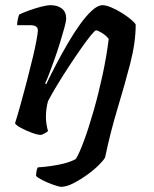

<svg xmlns="http://www.w3.org/2000/svg" viewBox="-20 -520 593 740"><path d="M38 -45Q46 -70 58 -112.5Q70 -155 83 -205Q96 -255 107 -301Q115 -334 120.5 -364Q126 -394 126 -403Q126 -423 96 -423H46Q46 -433 48.5 -445Q51 -457 54 -464Q68 -471 91.5 -479.5Q115 -488 138 -494Q161 -500 175 -500Q202 -500 218.5 -487Q235 -474 235 -449Q235 -438 228 -412.5Q221 -387 211 -354.5Q201 -322 189.5 -290Q178 -258 168.5 -233Q159 -208 154 -199L158 -195Q174 -229 195.5 -270Q217 -311 240.5 -351.5Q264 -392 288 -425.5Q312 -459 334.5 -479.5Q357 -500 375 -500Q389 -500 410 -491Q431 -482 451.5 -469Q472 -456 486.5 -443.5Q501 -431 503 -425Q503 -356 481.5 -273.5Q460 -191 432.5 -100Q405 -9 385 87Q380 97 361 116Q342 135 315.5 154Q289 173 262.5 186.5Q236 200 216 200Q208 200 186.5 192.5Q165 185 145 175Q125 165 119 158Q119 149 121 138.5Q123 128 126 125Q163 123 205 115Q247 107 272 93Q285 73 303.5 23Q322 -27 341 -93.5Q360 -160 375.5 -232Q391 -304 399 -370Q389 -383 373 -393Q357 -403 350 -403Q345 -402 329.5 -383Q314 -364 292 -332.5Q270 -301 246 -264.5Q222 -228 200.5 -192.5Q179 -157 165 -130Q157 -101 157 -69Q157 -56 159 -42.5Q161 -29 165 -15Q161 -11 153 -6.5Q145 -2 138 0Q125 0 102 -8.5Q79 -17 60 -27.5Q41 -38 38 -45Z"/></svg>

Font: Texturina
Style: Bold Italic
Weight: 700
Italic angle: -11°
Designer: Guillermo Torres Carreño
Foundry: Omnibus-Type
Version: Version 1.002; ttfautohint (v1.8.3)